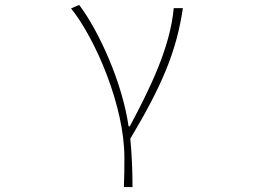

<svg xmlns="http://www.w3.org/2000/svg" viewBox="-20 -560 1040 778"><path d="M482 198H517C517 136 514 62 508 2C634 -209 695 -349 721 -527H684C669 -364 586 -199 506 -48H501C476 -224 382 -432 301 -540L268 -526C368 -401 484 -129 484 78C484 125 484 147 482 198Z"/></svg>

Font: Harano Aji Gothic ExtraLight
Style: Regular
Weight: 250
Foundry: Masamichi Hosoda
Version: HaranoAjiGothic-ExtraLight version 20230610;ttx 4.39.4